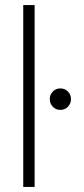

<svg xmlns="http://www.w3.org/2000/svg" viewBox="-20 -740 332 760"><path d="M72 0V-720H117V0ZM219 -305Q201 -305 189 -317.5Q177 -330 177 -348Q177 -365 189 -377.5Q201 -390 219 -390Q237 -390 249 -377.5Q261 -365 261 -348Q261 -330 249 -317.5Q237 -305 219 -305Z"/></svg>

Font: DM Sans 11pt ExtraLight
Style: Regular
Weight: 250
Version: Version 4.004;gftools[0.9.30]